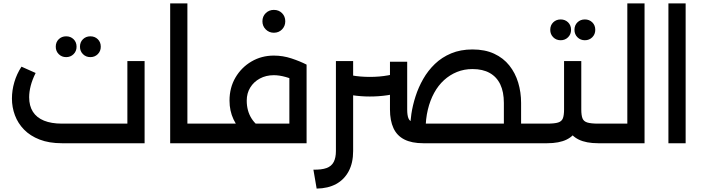

<svg xmlns="http://www.w3.org/2000/svg" viewBox="-20 -840 4121 1126"><path d="M343 0Q268 0 212.5 -21.5Q157 -43 121 -80Q85 -117 67.5 -164Q50 -211 50 -262Q50 -310 64 -358Q78 -406 106 -449L189 -412Q169 -372 160 -336.5Q151 -301 151 -270Q151 -219 173 -184.5Q195 -150 238 -132.5Q281 -115 343 -115H727V-482H828V0ZM510 -505Q484 -505 466.5 -522.5Q449 -540 449 -566Q449 -593 466.5 -610Q484 -627 510 -627Q536 -627 553.5 -610Q571 -593 571 -566Q571 -540 553.5 -522.5Q536 -505 510 -505ZM368 -505Q342 -505 324.5 -522.5Q307 -540 307 -566Q307 -593 324.5 -610Q342 -627 368 -627Q394 -627 411.5 -610Q429 -593 429 -566Q429 -540 411.5 -522.5Q394 -505 368 -505Z M1079 0V-115H1198V0ZM978 0V-820H1079V0ZM1198 0V-115Q1209 -115 1213.5 -99.5Q1218 -84 1218 -58Q1218 -32 1213.5 -16Q1209 0 1198 0Z M1198 0V-115H1677V-461H1778V0ZM1511 -2Q1457 -20 1415 -55Q1373 -90 1349.5 -140Q1326 -190 1326 -250Q1326 -326 1361 -385.5Q1396 -445 1455 -479.5Q1514 -514 1586 -514Q1639 -514 1689 -497.5Q1739 -481 1778 -461L1733 -358Q1693 -378 1655.5 -388.5Q1618 -399 1586 -399Q1540 -399 1504 -379.5Q1468 -360 1447.5 -326.5Q1427 -293 1427 -250Q1427 -190 1455 -145.5Q1483 -101 1538 -74ZM1198 0Q1187 0 1182.5 -16Q1178 -32 1178 -59Q1178 -85 1182.5 -100Q1187 -115 1198 -115ZM1586 -648Q1558 -648 1538.5 -667.5Q1519 -687 1519 -715Q1519 -744 1538.5 -763Q1558 -782 1586 -782Q1615 -782 1634 -763Q1653 -744 1653 -715Q1653 -687 1634 -667.5Q1615 -648 1586 -648Z M3138 0V-115Q3149 -115 3153.5 -99.5Q3158 -84 3158 -58Q3158 -32 3153.5 -16Q3149 0 3138 0ZM2462 0Q2395 0 2351.5 -22Q2308 -44 2287.5 -88.5Q2267 -133 2267 -198V-478H2368V-198Q2368 -165 2375 -147Q2382 -129 2402.5 -122Q2423 -115 2462 -115H3036V0ZM2149 -274Q2097 -274 2047 -281.5Q1997 -289 1950 -303V-423Q1993 -407 2042.5 -398Q2092 -389 2149 -389Q2206 -389 2255.5 -398Q2305 -407 2348 -423V-303Q2302 -289 2252 -281.5Q2202 -274 2149 -274ZM2935 0V-236Q2935 -301 2914 -345Q2893 -389 2852 -412Q2811 -435 2751 -435Q2702 -435 2660 -418Q2618 -401 2584 -370Q2550 -339 2526 -295Q2502 -251 2489 -196.5Q2476 -142 2476 -79H2385Q2385 -121 2392.5 -171.5Q2400 -222 2417 -275Q2434 -328 2462 -377Q2490 -426 2530.5 -465Q2571 -504 2626 -527Q2681 -550 2751 -550Q2824 -550 2878 -525Q2932 -500 2967 -456Q3002 -412 3019 -355.5Q3036 -299 3036 -236V0ZM2970 0V-115H3138V0ZM1818 155Q1866 156 1895 145.5Q1924 135 1937 110Q1950 85 1950 46V-482H2051V46Q2051 115 2025 164Q1999 213 1951.5 239Q1904 265 1837 266Z M3138 0V-115H3189Q3232 -115 3253 -121.5Q3274 -128 3281 -146Q3288 -164 3288 -198V-482H3389V-198Q3389 -131 3368 -87Q3347 -43 3303 -21.5Q3259 0 3189 0ZM3488 0Q3418 0 3374 -21.5Q3330 -43 3309 -87Q3288 -131 3288 -198H3389Q3389 -164 3396 -146Q3403 -128 3424.5 -121.5Q3446 -115 3488 -115H3529V0ZM3529 0V-115Q3540 -115 3544.5 -99.5Q3549 -84 3549 -58Q3549 -32 3544.5 -16Q3540 0 3529 0ZM3138 0Q3127 0 3122.5 -16Q3118 -32 3118 -59Q3118 -85 3122.5 -100Q3127 -115 3138 -115ZM3410 -604Q3384 -604 3366.5 -621.5Q3349 -639 3349 -665Q3349 -692 3366.5 -709Q3384 -726 3410 -726Q3436 -726 3453.5 -709Q3471 -692 3471 -665Q3471 -639 3453.5 -621.5Q3436 -604 3410 -604ZM3268 -604Q3242 -604 3224.5 -621.5Q3207 -639 3207 -665Q3207 -692 3224.5 -709Q3242 -726 3268 -726Q3294 -726 3311.5 -709Q3329 -692 3329 -665Q3329 -639 3311.5 -621.5Q3294 -604 3268 -604Z M3529 0V-115H3659V-820H3760V0ZM3529 0Q3518 0 3513.5 -16Q3509 -32 3509 -59Q3509 -85 3513.5 -100Q3518 -115 3529 -115Z M3900 0V-820H4001V0Z"/></svg>

Font: Alexandria
Style: Regular
Weight: 400
Designer: Mohamed Gaber
Foundry: Kief Type Foundry
Version: Version 5.100